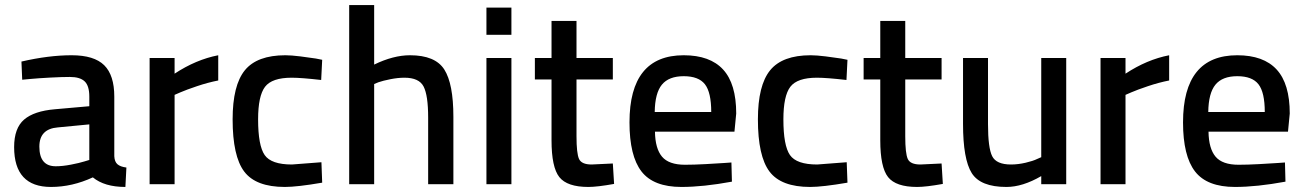

<svg xmlns="http://www.w3.org/2000/svg" viewBox="-20 -730 5172 761"><path d="M433 -347V-111Q434 -89 445.5 -79Q457 -69 481 -66L477 11Q394 11 348 -27Q266 11 182 11Q36 11 36 -147Q36 -222 75.5 -256Q115 -290 198 -297L334 -309V-347Q334 -390 315.5 -407.5Q297 -425 257 -425Q226 -425 179 -422.5Q132 -420 100 -417L68 -414L65 -486Q173 -511 264 -511Q353 -511 393 -471.5Q433 -432 433 -347ZM334 -237 209 -225Q136 -219 136 -149Q136 -71 201 -71Q228 -71 261.5 -77.5Q295 -84 314 -90L334 -96Z M573 0V-500H672V-438Q757 -494 845 -511V-411Q804 -403 761 -388.5Q718 -374 695 -364L672 -354V0Z M1111 -511Q1134 -511 1170.5 -506.5Q1207 -502 1232 -498L1257 -493L1253 -413Q1174 -422 1136 -422Q1058 -422 1030.5 -386Q1003 -350 1003 -257Q1003 -153 1029 -115.5Q1055 -78 1137 -78L1254 -87L1257 -6Q1158 11 1109 11Q994 11 948 -50Q902 -111 902 -257Q902 -392 950.5 -451.5Q999 -511 1111 -511Z M1463 0H1364V-710H1463V-474Q1539 -511 1605 -511Q1705 -511 1741 -454.5Q1777 -398 1777 -267V0H1677V-264Q1677 -352 1659 -387Q1641 -422 1583 -422Q1557 -422 1527 -416Q1497 -410 1480 -404L1463 -397Z M1908 0V-500H2007V0ZM1908 -592V-700H2007V-592Z M2409 -415H2265V-190Q2265 -122 2275 -100Q2285 -78 2325 -78L2409 -82L2414 -1Q2347 11 2312 11Q2228 11 2197 -28Q2166 -67 2166 -174V-415H2100V-500H2166V-647H2265V-500H2409Z M2695 -77Q2730 -77 2776 -79.5Q2822 -82 2851 -84L2879 -86L2881 -10Q2767 11 2681 11Q2570 11 2522.5 -50.5Q2475 -112 2475 -245Q2475 -511 2690 -511Q2794 -511 2846 -454.5Q2898 -398 2898 -280L2891 -208H2576Q2577 -141 2604 -109Q2631 -77 2695 -77ZM2575 -286H2799Q2799 -364 2774 -396Q2749 -428 2690 -428Q2631 -428 2603.5 -394.5Q2576 -361 2575 -286Z M3193 -511Q3216 -511 3252.5 -506.5Q3289 -502 3314 -498L3339 -493L3335 -413Q3256 -422 3218 -422Q3140 -422 3112.5 -386Q3085 -350 3085 -257Q3085 -153 3111 -115.5Q3137 -78 3219 -78L3336 -87L3339 -6Q3240 11 3191 11Q3076 11 3030 -50Q2984 -111 2984 -257Q2984 -392 3032.5 -451.5Q3081 -511 3193 -511Z M3712 -415H3568V-190Q3568 -122 3578 -100Q3588 -78 3628 -78L3712 -82L3717 -1Q3650 11 3615 11Q3531 11 3500 -28Q3469 -67 3469 -174V-415H3403V-500H3469V-647H3568V-500H3712Z M4107 -500H4206V0H4107V-32Q4033 11 3969 11Q3866 11 3831.5 -44Q3797 -99 3797 -239V-500H3896V-238Q3896 -144 3912.5 -111Q3929 -78 3987 -78Q4015 -78 4045 -85Q4075 -92 4091 -100L4107 -107Z M4342 0V-500H4441V-438Q4526 -494 4614 -511V-411Q4573 -403 4530 -388.5Q4487 -374 4464 -364L4441 -354V0Z M4889 -77Q4924 -77 4970 -79.5Q5016 -82 5045 -84L5073 -86L5075 -10Q4961 11 4875 11Q4764 11 4716.5 -50.5Q4669 -112 4669 -245Q4669 -511 4884 -511Q4988 -511 5040 -454.5Q5092 -398 5092 -280L5085 -208H4770Q4771 -141 4798 -109Q4825 -77 4889 -77ZM4769 -286H4993Q4993 -364 4968 -396Q4943 -428 4884 -428Q4825 -428 4797.5 -394.5Q4770 -361 4769 -286Z"/></svg>

Font: TitilliumText
Style: Medium
Weight: 500
Designer: Accademia di Belle Arti di Urbino and others
Foundry: Accademia di Belle Arti di Urbino and others.
Version: Version 60.001